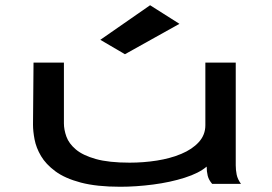

<svg xmlns="http://www.w3.org/2000/svg" viewBox="-20 -702 1040 733"><path d="M439 11Q349 11 288.5 -5Q228 -21 191.5 -48Q155 -75 136.5 -106.5Q118 -138 112 -169.5Q106 -201 106 -226L108 -463H224V-231Q224 -207 233.5 -180.5Q243 -154 269.5 -131.5Q296 -109 345.5 -95Q395 -81 475 -81Q528 -81 579 -89Q630 -97 672 -114.5Q714 -132 739 -159.5Q764 -187 764 -224V-463H880V-71Q880 -53 883.5 -35.5Q887 -18 900 0H790Q777 -15 773 -31Q769 -47 769 -66Q740 -41 685 -23.5Q630 -6 564.5 2.5Q499 11 439 11ZM457 -495 363 -550 553 -682 665 -611Z"/></svg>

Font: Inconsolata UltraExpanded SemiBold
Style: Regular
Weight: 600
Width: 9
Monospace: yes
Designer: Raph Levien, Cyreal, Brenton Simpson
Foundry: Raph Levien, Cyreal, Google
Version: Version 3.001; ttfautohint (v1.8.2.53-6de2)